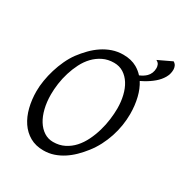

<svg xmlns="http://www.w3.org/2000/svg" viewBox="-173 -861 956 1007"><g transform="rotate(30 305.0 -357.5)"><path d="M609.9 -692.4Q609.9 -666 596.2 -642.6Q582.5 -619.1 559.3 -599.4Q536.1 -579.6 505.4 -563Q495.6 -558.1 486.3 -553.2Q507.8 -519.5 518.6 -475.1Q529.8 -429.2 529.8 -377.9Q529.8 -343.3 524.2 -307.6Q518.6 -272 507.1 -237.3Q495.6 -202.6 478.8 -170.2Q461.9 -137.7 439.9 -109.9Q419.4 -83.5 396.2 -60.8Q373 -38.1 346.9 -21.2Q320.8 -4.4 291.7 5.4Q262.7 15.1 230 15.1Q183.1 15.1 148.2 -4.9Q113.3 -24.9 90.1 -59.3Q66.9 -93.8 55.4 -139.6Q43.9 -185.5 43.9 -236.8Q43.9 -267.6 49.6 -302Q55.2 -336.4 65.7 -370.8Q76.2 -405.3 91.3 -437.7Q106.4 -470.2 126 -497.1Q146.5 -524.4 170.2 -548.6Q193.8 -572.8 220.9 -590.8Q248 -608.9 278.8 -619.4Q309.6 -629.9 344.2 -629.9Q392.1 -629.9 427.2 -609.9Q450.2 -596.7 468.3 -576.7Q493.2 -587.4 507.3 -601.6Q528.8 -623 528.8 -655.8Q528.8 -664.6 524.9 -674.8Q521 -685.1 506.8 -692.4L588.9 -731.4Q601.1 -724.1 605.5 -713.6Q609.9 -703.1 609.9 -692.4ZM457 -369.1Q457 -410.2 448.2 -446.5Q439.5 -482.9 422.4 -510Q405.3 -537.1 380.4 -553Q355.5 -568.8 323.2 -568.8Q286.1 -568.8 256.6 -554.4Q227.1 -540 204.1 -516.1Q181.2 -492.2 165 -460.4Q148.9 -428.7 138.4 -394.5Q127.9 -360.4 123 -325.4Q118.2 -290.5 118.2 -259.8Q118.2 -214.4 127.7 -175.5Q137.2 -136.7 154.8 -108.6Q172.4 -80.6 197 -64.7Q221.7 -48.8 252 -48.8Q289.6 -48.8 319.6 -64Q349.6 -79.1 372.3 -104.2Q395 -129.4 411.1 -162.4Q427.2 -195.3 437.5 -231Q447.8 -266.6 452.4 -302.5Q457 -338.4 457 -369.1Z"/></g></svg>

Font: Gentium Plus Phon
Style: Italic
Weight: 400
Italic angle: -8°
Designer: J. Victor Gaultney, Annie Olsen, Iska Routamaa, Becca Hirsbrunner
Foundry: SIL International
Version: Version 5.000